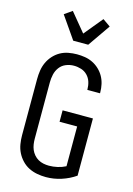

<svg xmlns="http://www.w3.org/2000/svg" viewBox="-144 -1057 789 1138"><g transform="rotate(15 250.0 -488.5)"><path d="M256 8Q229 8 202 3Q175 -2 151 -14Q127 -26 108 -46Q89 -66 77 -90Q65 -114 60.5 -141Q56 -168 56 -195V-540Q56 -566 60 -592.5Q64 -619 75 -643Q86 -667 104 -687Q122 -707 145 -720Q168 -733 194.5 -738Q221 -743 247 -743Q272 -743 296.5 -739Q321 -735 343.5 -724Q366 -713 384.5 -695.5Q403 -678 415 -656.5Q427 -635 432.5 -610.5Q438 -586 438 -561V-555H360V-559Q360 -582 353 -604Q346 -626 330 -642.5Q314 -659 292 -666Q270 -673 247 -673Q222 -673 198.5 -663.5Q175 -654 160 -634Q145 -614 139.5 -589.5Q134 -565 134 -540V-195Q134 -178 136.5 -161Q139 -144 145.5 -128.5Q152 -113 163.5 -99.5Q175 -86 190 -77.5Q205 -69 222 -65.5Q239 -62 256 -62Q282 -62 308.5 -68Q335 -74 358 -86V-330H250V-400H436V-49Q397 -22 350.5 -7Q304 8 256 8ZM204 -815 109 -952 156 -985 250 -871 344 -985 391 -952 296 -815Z"/></g></svg>

Font: Moesevka
Style: Regular
Weight: 400
Monospace: yes
Designer: Belleve Invis
Foundry: Belleve Invis
Version: Version 32.5.0; ttfautohint (v1.8.4)